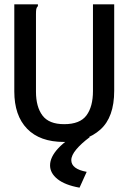

<svg xmlns="http://www.w3.org/2000/svg" viewBox="-20 -643 590 886"><path d="M275 12Q164 12 105 -49Q46 -110 46 -221V-623H155V-615Q149 -609 147.5 -601.5Q146 -594 146 -578V-220Q146 -150 176 -110Q206 -70 276 -70Q349 -70 379 -110.5Q409 -151 409 -223V-623H507V-224Q507 -102 443 -45Q379 12 275 12ZM380 150 347 223Q280 211 245.5 183.5Q211 156 211 120Q211 82 248.5 41.5Q286 1 354 -34L394 -10Q355 19 332 46.5Q309 74 309 96Q309 137 380 150Z"/></svg>

Font: Inconsolata SemiExpanded SemiBold
Style: Regular
Weight: 600
Width: 6
Monospace: yes
Designer: Raph Levien, Cyreal, Brenton Simpson
Foundry: Raph Levien, Cyreal, Google
Version: Version 3.001; ttfautohint (v1.8.2.53-6de2)